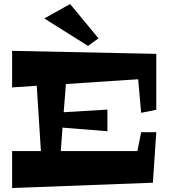

<svg xmlns="http://www.w3.org/2000/svg" viewBox="-20 -948 856 967"><path d="M521 -287.1 294.9 -305.2 286.1 -187H671.9L690.9 -282.2H767.1L750 -27.8L41 -1V-187H186L165 -516.1L41 -507.8V-691.9L767.1 -676.8V-395L690.9 -379.9L675.8 -548.8L312 -524.9L300.8 -382.8L521 -396ZM476.1 -754.9 423.3 -716.8 203.1 -855 333 -927.7Z"/></svg>

Font: Peralta
Style: Regular
Weight: 400
Designer: Astigmatic (AOETI)
Foundry: Astigmatic (AOETI)
Version: Version 1.000